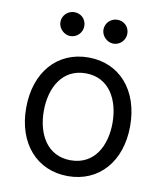

<svg xmlns="http://www.w3.org/2000/svg" viewBox="-85 -819 766 899"><g transform="rotate(10 298.5 -369.5)"><path d="M298.3 11.4C446 11.4 545.5 -100.9 545.5 -269.9C545.5 -440.3 446 -552.6 298.3 -552.6C150.6 -552.6 51.1 -440.3 51.1 -269.9C51.1 -100.9 150.6 11.4 298.3 11.4ZM298.3 -63.9C186.1 -63.9 134.9 -160.5 134.9 -269.9C134.9 -379.3 186.1 -477.3 298.3 -477.3C410.5 -477.3 461.6 -379.3 461.6 -269.9C461.6 -160.5 410.5 -63.9 298.3 -63.9ZM196 -636.4C228.7 -636.4 252.8 -663.4 252.8 -693.2C252.8 -725.9 228.7 -750 196 -750C166.2 -750 139.2 -725.9 139.2 -693.2C139.2 -663.4 166.2 -636.4 196 -636.4ZM400.6 -636.4C433.2 -636.4 457.4 -663.4 457.4 -693.2C457.4 -725.9 433.2 -750 400.6 -750C370.7 -750 343.8 -725.9 343.8 -693.2C343.8 -663.4 370.7 -636.4 400.6 -636.4Z"/></g></svg>

Font: Karasuma Gothic
Style: Regular
Weight: 400
Designer: Rasmus Andersson, Ryoko Nishizuka
Foundry: Genbu
Version: Version 1.00